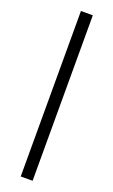

<svg xmlns="http://www.w3.org/2000/svg" viewBox="-158 -844 520 881"><g transform="rotate(20 102.5 -404.0)"><path d="M73.5 0V-808H131.5V0Z"/></g></svg>

Font: Encode Sans SemiCondensed SemiCondensed Light
Style: Regular
Weight: 300
Width: 4
Designer: Multiple Designers
Foundry: Impallari Type
Version: Version 3.000; ttfautohint (v1.8.3) -l 8 -r 50 -G 200 -x 14 